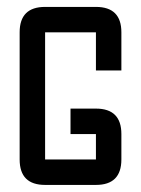

<svg xmlns="http://www.w3.org/2000/svg" viewBox="-20 -618 406 553"><path d="M256.3 -85.4H109.9Q36.6 -85.4 36.6 -158.7V-524.9Q36.6 -598.1 109.9 -598.1H256.3Q329.6 -598.1 329.6 -524.9V-415H256.3V-524.9H109.9V-158.7H256.3V-231.9H183.1V-305.2H256.3Q329.6 -305.2 329.6 -231.9V-158.7Q329.6 -85.4 256.3 -85.4Z"/></svg>

Font: BabelStone Khitan Seal Glyphs
Style: Regular
Weight: 400
Designer: Andrew West
Foundry: BabelStone
Version: Version 1.004